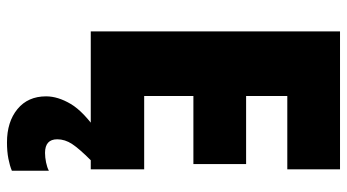

<svg xmlns="http://www.w3.org/2000/svg" viewBox="-242 -512 994 550"><g transform="rotate(90 255.0 -237.0)"><path d="M465 0H70V-714H465V-563H255V-445H450V-294H255V-153H465ZM379 96Q379 131 418 131Q431 131 445.5 128Q460 125 469 120V226Q455 232 434.5 236Q414 240 388 240Q329 240 292.5 210Q256 180 256 128Q256 94 278 57Q300 20 361 -22L439 0Q406 33 392.5 53.5Q379 74 379 96Z"/></g></svg>

Font: Noto Sans Lao Looped SemiCondensed Black
Style: Regular
Weight: 900
Width: 4
Designer: Mark Frömberg, Ben Mitchell
Foundry: The Fontpad Ltd
Version: Version 1.002; ttfautohint (v1.8.4.7-5d5b)